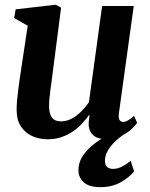

<svg xmlns="http://www.w3.org/2000/svg" viewBox="-20 -580 634 814"><path d="M181 10.5Q149 10.5 119.5 -1.8Q90 -14 70.5 -41.2Q51 -68.5 50.5 -113.5Q50.5 -130.5 52.2 -151.8Q54 -173 57 -196.5Q60 -220 63.2 -243.5Q66.5 -267 70 -288.5L97.5 -471L40 -503.5L46.5 -540.5L216.5 -560L239 -547.5L205.5 -288Q203 -267 200 -245Q197 -223 194.2 -202.5Q191.5 -182 189.8 -164.8Q188 -147.5 188 -135Q188 -109 193.8 -93.8Q199.5 -78.5 210.8 -72Q222 -65.5 239.5 -65.5Q262 -65.5 283.8 -77Q305.5 -88.5 324.2 -107.2Q343 -126 357 -146.5L413 -554.5H547L484 -99Q481.5 -80.5 486.8 -71.8Q492 -63 502 -63Q511 -63 521 -68.5Q531 -74 548.5 -88.5L561.5 -59Q555.5 -49.5 538 -33Q520.5 -16.5 493.2 -3.2Q466 10 431.5 10Q395 10 376.8 -5.5Q358.5 -21 356 -47Q356 -50 356 -55Q356 -60 356.5 -66.5Q357 -73 358 -79.5Q359 -86 359.5 -92L358 -93Q344.5 -74 327.2 -55.5Q310 -37 288.2 -22.2Q266.5 -7.5 240 1.5Q213.5 10.5 181 10.5ZM406 213.5Q357.5 213.5 335 192.8Q312.5 172 312.5 141.5Q312.5 112 327 87.5Q341.5 63 364.5 42.5Q387.5 22 415 5.5Q442.5 -11 468 -23.5L492.5 -34.5L522.5 -21.5Q491.5 -2 469.8 18.2Q448 38.5 436.8 59Q425.5 79.5 425 99.5Q424.5 119.5 434 127.8Q443.5 136 459.5 136Q478 136 496.2 126.8Q514.5 117.5 534 102L548.5 146.5Q530 170.5 492.8 192Q455.5 213.5 406 213.5Z"/></svg>

Font: Merriweather 36pt
Style: Bold Italic
Weight: 700
Italic angle: -7.8°
Version: Version 2.101